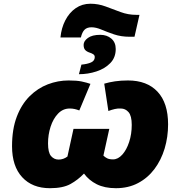

<svg xmlns="http://www.w3.org/2000/svg" viewBox="-20 -989 957 1019"><path d="M300.8 -790Q305.7 -840.8 326.7 -881.3Q347.7 -921.9 381.8 -945.6Q416 -969.2 460 -969.2Q501.5 -969.2 540.8 -954.6Q580.1 -939.9 620.1 -925Q660.2 -910.2 703.1 -910.2H720.2L693.8 -793.9H668.9Q622.6 -793.9 585.2 -806.6Q547.9 -819.3 518.6 -831.8Q489.3 -844.2 465.8 -844.2Q441.9 -844.2 429 -831.5Q416 -818.8 409.2 -790ZM398.9 -595.2 412.1 -646Q443.8 -648.9 463.4 -657.7Q482.9 -666.5 482.9 -686Q482.9 -695.8 475.1 -700.9Q467.3 -706.1 458 -709Q440.9 -714.4 432.4 -723.4Q423.8 -732.4 423.8 -751Q423.8 -771 446.5 -787.6Q469.2 -804.2 512.2 -804.2Q547.4 -804.2 570.8 -784.2Q594.2 -764.2 594.2 -729Q594.2 -683.6 565.4 -654.1Q536.6 -624.5 491.9 -609.9Q447.3 -595.2 398.9 -595.2ZM245.1 9.8Q151.4 9.8 97.7 -48.6Q43.9 -106.9 43.9 -212.9Q43.9 -303.7 69.1 -369.6Q94.2 -435.5 137.2 -478.3Q180.2 -521 233.9 -541.5Q287.6 -562 344.2 -562Q388.2 -562 414.1 -556.4Q439.9 -550.8 460 -543.9L400.9 -402.8Q388.2 -407.7 376 -410.4Q363.8 -413.1 350.1 -413.1Q314 -413.1 288.1 -386Q262.2 -358.9 248.5 -316.4Q234.9 -273.9 234.9 -228Q234.9 -179.2 251 -160.6Q267.1 -142.1 291 -142.1Q316.4 -142.1 337.9 -158.2L370.1 -305.2H560.1L528.8 -163.1Q537.1 -154.8 548.6 -148.9Q560.1 -143.1 580.1 -143.1Q606.4 -143.1 629.2 -168.5Q651.9 -193.8 665.5 -235.6Q679.2 -277.3 679.2 -326.2Q679.2 -374 662.4 -393.6Q645.5 -413.1 621.1 -413.1Q605.5 -414.1 589.4 -410.4Q573.2 -406.7 555.2 -399.9L533.2 -544.9Q559.1 -552.7 590.6 -557.4Q622.1 -562 659.2 -562Q760.3 -562 816.2 -502.2Q872.1 -442.4 872.1 -329.1Q872.1 -261.7 853.8 -200.7Q835.4 -139.6 800 -92.3Q764.6 -44.9 713.1 -17.6Q661.6 9.8 595.2 9.8Q535.2 9.8 493.4 -11.2Q451.7 -32.2 425.8 -67.9Q393.6 -34.2 353.8 -12.2Q314 9.8 245.1 9.8Z"/></svg>

Font: Open Sans ExtraBold
Style: Italic
Weight: 800
Italic angle: -12°
Designer: Monotype Design Team
Foundry: Monotype Imaging Inc.
Version: Version 3.000; ttfautohint (v1.8.4)